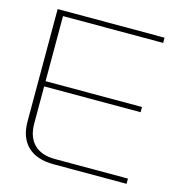

<svg xmlns="http://www.w3.org/2000/svg" viewBox="-101 -761 803 852"><g transform="rotate(15 300.5 -335.0)"><path d="M60 -670V-153C60 -55 117 0 220 0H556V-24H220C137 -24 91 -70 91 -153V-323H534V-347H91V-646H551V-670Z"/></g></svg>

Font: LT Wave Thin
Style: Regular
Weight: 100
Designer: Daniel Lyons
Version: Version 2.5 (Glyphs App)